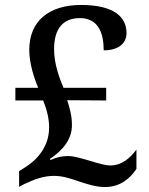

<svg xmlns="http://www.w3.org/2000/svg" viewBox="-20 -744 599 774"><path d="M403 10C466 10 505 -26 530 -63V-141C505 -107 471 -77 425 -77C403 -77 375 -86 345 -95C310 -105 280 -115 253 -115C230 -115 205 -109 184 -99L181 -103C236 -140 270 -184 270 -240C270 -278 261 -308 251 -340L408 -339V-390H236C220 -428 198 -485 198 -546C198 -627 233 -671 302 -671C381 -671 398 -603 398 -541C455 -541 490 -567 490 -611C490 -675 440 -724 307 -724C176 -724 98 -658 98 -543C98 -489 117 -430 134 -390H42V-339H154C168 -304 178 -268 178 -230C178 -149 125 -96 79 -68L57 -54V9L78 -2C119 -21 154 -35 199 -35C232 -35 266 -24 297 -13C330 -2 367 10 403 10Z"/></svg>

Font: Noto Serif Thai Medium
Style: Regular
Weight: 500
Designer: Monotype Design Team
Foundry: Monotype Imaging Inc.
Version: Version 1.901;PS 001.901;hotconv 1.0.88;makeotf.lib2.5.64775